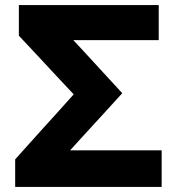

<svg xmlns="http://www.w3.org/2000/svg" viewBox="-20 -733 696 753"><path d="M39.5 0V-108Q62.5 -133.5 92 -166.5Q121.5 -199.5 152 -233.2Q182.5 -267 208.5 -295.5L269 -363L202 -434.5Q164.5 -475 128.5 -513.5Q92.5 -552 54 -593V-713H602.5V-575.5H267.5L310 -530Q347 -489.5 385.5 -447.8Q424 -406 459.5 -367.5Q422 -326 381.8 -282.2Q341.5 -238.5 304.5 -198L255 -143.5H614V0Z"/></svg>

Font: Commissioner
Style: Bold
Weight: 700
Designer: Kostas Bartsokas
Foundry: Kostas Bartsokas
Version: Version 1.000; ttfautohint (v1.8.3)